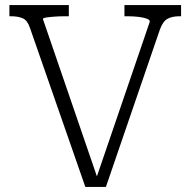

<svg xmlns="http://www.w3.org/2000/svg" viewBox="-20 -730 750 756"><path d="M369 -14 359 -28 570 -645Q570 -652 558 -656.5Q546 -661 526 -663.5Q506 -666 483 -666H470V-710H693V-666H687Q658 -666 639.5 -656Q621 -646 609 -612L397 6H316L98 -620Q88 -650 69.5 -658Q51 -666 23 -666H17V-710H251V-666H237Q214 -666 194 -664.5Q174 -663 161.5 -661Q149 -659 149 -655Z"/></svg>

Font: Roboto Serif ExtraLight
Style: Regular
Weight: 250
Version: Version 1.007